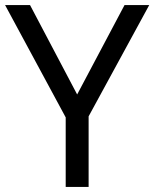

<svg xmlns="http://www.w3.org/2000/svg" viewBox="-20 -734 606 754"><path d="M283 -363 469 -714H566L328 -277V0H238V-273L0 -714H98Z"/></svg>

Font: Noto Sans Lepcha
Style: Regular
Weight: 400
Designer: Monotype Design Team
Foundry: Monotype Imaging Inc.
Version: Version 2.006; ttfautohint (v1.8.4.7-5d5b)